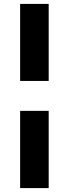

<svg xmlns="http://www.w3.org/2000/svg" viewBox="-20 -760 352 982"><path d="M83 -346V-740H229V-346ZM83 202V-193H229V202Z"/></svg>

Font: Readex Pro bold
Style: Bold
Weight: 700
Designer: Bonnie Shaver-Troup, Thomas Jockin
Foundry: Lexend
Version: Version 1.200; ttfautohint (v1.8.3)